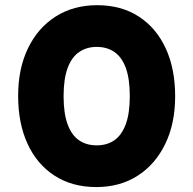

<svg xmlns="http://www.w3.org/2000/svg" viewBox="-20 -730 764 759"><path d="M360.8 9.5Q265.4 9.5 195.8 -35.5Q126.1 -80.5 88.9 -161.5Q51.7 -242.5 51.7 -351Q51.7 -459 90.9 -539.7Q130.1 -620.5 200.5 -665Q270.9 -709.5 363.8 -709.5Q459.6 -709.5 528.8 -664.5Q598 -619.5 635.2 -538.7Q672.4 -458 672.4 -349.5Q672.4 -241 632.9 -160.3Q593.5 -79.5 523.6 -35Q453.7 9.5 360.8 9.5ZM362.3 -155.4Q402.9 -155.4 432 -175.5Q461 -195.6 477.1 -238.7Q493.1 -281.9 493.1 -349.5Q493.1 -418.6 477.3 -461.5Q461.5 -504.4 432.2 -524.5Q402.9 -544.6 362.3 -544.6Q322.7 -544.6 293.1 -524.5Q263.5 -504.4 247.5 -461.5Q231.4 -418.6 231.4 -349.5Q231.4 -281.9 247.2 -238.7Q263 -195.6 292.4 -175.5Q321.7 -155.4 362.3 -155.4Z"/></svg>

Font: REM Medium
Style: Regular
Weight: 500
Designer: Octavio Pardo
Foundry: Ashler Design
Version: Version 1.005;gftools[0.9.28]